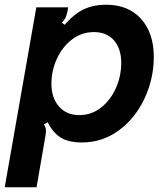

<svg xmlns="http://www.w3.org/2000/svg" viewBox="-34 -592 710 814"><path d="M618 -351Q618 -258 578.5 -174Q539 -90 469.5 -39Q400 12 313 12Q259 12 225.5 -7.5Q192 -27 168 -74L152 -64Q161 -52 161 -35Q161 -30 159 -18L121 202H-14L120 -561H255L252 -543Q248 -526 243.5 -516.5Q239 -507 228 -496L240 -487Q280 -533 321 -552.5Q362 -572 416 -572Q510 -572 564 -512Q618 -452 618 -351ZM184 -237Q184 -177 216 -140.5Q248 -104 302 -104Q354 -104 394.5 -136Q435 -168 457.5 -219Q480 -270 480 -325Q480 -385 449.5 -420.5Q419 -456 364 -456Q312 -456 271 -424.5Q230 -393 207 -342.5Q184 -292 184 -237Z"/></svg>

Font: Open Sauce Sans
Style: Bold Italic
Weight: 700
Italic angle: -10°
Designer: Alfredo Marco Pradil
Foundry: Creative Sauce Fz LLC
Version: Version 1.477